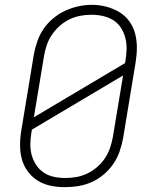

<svg xmlns="http://www.w3.org/2000/svg" viewBox="-20 -766 640 794"><path d="M248 8Q218 8 189 2Q160 -4 136 -19Q112 -34 95 -57Q78 -80 70.5 -107.5Q63 -135 63 -165.5Q63 -196 68 -226L120 -541Q125 -568 134.5 -595.5Q144 -623 160.5 -647Q177 -671 200.5 -690.5Q224 -710 250.5 -722Q277 -734 304.5 -740Q332 -746 361 -746Q390 -746 419 -738.5Q448 -731 472.5 -716.5Q497 -702 514 -679Q531 -656 538.5 -628Q546 -600 546 -570Q546 -540 541 -509L489 -194Q484 -167 474.5 -139.5Q465 -112 448.5 -88Q432 -64 409 -44.5Q386 -25 359 -13Q332 -1 304 3.5Q276 8 248 8ZM120 -281 497 -505 499 -516Q503 -540 503.5 -564Q504 -588 498 -610.5Q492 -633 479.5 -652Q467 -671 447.5 -683Q428 -695 405 -700Q382 -705 357 -705Q334 -705 311 -700.5Q288 -696 266.5 -685.5Q245 -675 226.5 -658.5Q208 -642 194.5 -622Q181 -602 173.5 -579.5Q166 -557 162 -534ZM249 -30Q249 -30 249 -30Q249 -30 249 -30Q273 -30 296 -34Q319 -38 341 -48.5Q363 -59 382 -75.5Q401 -92 414.5 -112.5Q428 -133 435.5 -155.5Q443 -178 447 -201L489 -454L112 -230L110 -219Q106 -195 105.5 -171Q105 -147 111 -125Q117 -103 129.5 -84Q142 -65 160.5 -52.5Q179 -40 202 -35Q225 -30 249 -30Z"/></svg>

Font: Iosevka Curly XLtEx
Style: Italic
Weight: 200
Width: 7
Italic angle: -9°
Monospace: yes
Designer: Belleve Invis
Foundry: Belleve Invis
Version: Version 11.1.0; ttfautohint (v1.8.3)